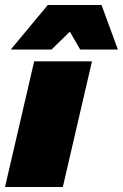

<svg xmlns="http://www.w3.org/2000/svg" viewBox="-39 -744 489 764"><path d="M327 -500 211 0H-19L97 -500ZM4 -547 151 -724H365L430 -547H280L239 -618L166 -547Z"/></svg>

Font: Work Sans Black
Style: Italic
Weight: 900
Italic angle: -13°
Designer: Wei Huang
Foundry: Wei Huang
Version: Version 2.009; ttfautohint (v1.8.3)